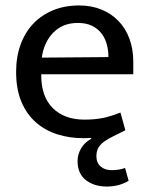

<svg xmlns="http://www.w3.org/2000/svg" viewBox="-20 -497 544 703"><path d="M468 -225H131V-221Q131 -143 173.5 -101Q216 -59 289 -59Q327 -59 356.5 -65Q386 -71 421 -85L439 -20Q415 -8 395.5 1.5Q376 11 362 21Q348 31 340.5 43.5Q333 56 333 75Q333 99 348.5 112.5Q364 126 388 126Q417 126 438 118L451 165Q416 186 371 186Q325 186 294.5 162.5Q264 139 264 92Q264 69 276.5 47Q289 25 314 11V8Q307 8 300 8.5Q293 9 286 9Q235 9 190.5 -5Q146 -19 112 -48.5Q78 -78 58.5 -124Q39 -170 39 -234Q39 -289 55.5 -334Q72 -379 102 -410.5Q132 -442 174.5 -459.5Q217 -477 270 -477Q315 -477 351.5 -462Q388 -447 414 -420Q440 -393 454 -355Q468 -317 468 -271ZM377 -288Q377 -314 370.5 -336.5Q364 -359 350.5 -376Q337 -393 316 -403Q295 -413 265 -413Q210 -413 175.5 -378Q141 -343 133 -286Z"/></svg>

Font: Ek Mukta
Style: Regular
Weight: 400
Designer: Girish Dalvi and Yashodeep Gholap
Foundry: Ek Type
Version: Version 2.538;PS 1.001;hotconv 16.6.51;makeotf.lib2.5.65220;